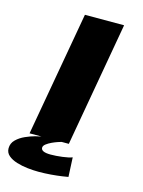

<svg xmlns="http://www.w3.org/2000/svg" viewBox="-152 -749 751 1006"><g transform="rotate(15 223.5 -246.0)"><path d="M61 0 180.5 -675H393L274 0ZM158 182.5Q130.5 182.5 98.8 179Q67 175.5 38.8 166.8Q10.5 158 -7.2 142.8Q-25 127.5 -25 104Q-25 76.5 -5.2 57.2Q14.5 38 42 25.8Q69.5 13.5 93.5 7.2Q117.5 1 125.5 0H235Q230.5 1 216.2 5.8Q202 10.5 185.2 18.2Q168.5 26 156.2 35.5Q144 45 144 55.5Q144 79 196.5 79Q224.5 79 259.8 74.5Q295 70 312 63L317 168Q310 169.5 284.5 173.2Q259 177 225 179.8Q191 182.5 158 182.5Z"/></g></svg>

Font: Anybody UltraExpanded Regular
Style: Bold Italic
Weight: 700
Width: 9
Italic angle: -10°
Designer: Tyler Finck
Foundry: Etcetera Type Company
Version: Version 1.010; ttfautohint (v1.8.3) -l 8 -r 50 -G 200 -x 14 